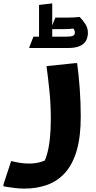

<svg xmlns="http://www.w3.org/2000/svg" viewBox="-64 -849 566 1129"><path d="M1.6 98Q27.6 104.4 53.9 108.6Q80.1 112.8 106 112.8Q145.6 112.8 177.1 103Q208.6 93.2 224.3 82.9L182.8 123.7Q200.4 99 211.7 60.6Q223.1 22.3 228.9 -30.4Q234.8 -83.1 234.8 -149.6Q234.8 -236.2 226.8 -313.6Q218.9 -391 209.5 -460.2L378.7 -477.8H389.5Q398.9 -409.6 404.9 -328Q410.8 -246.3 410.8 -162Q410.8 -46.5 387.7 33.9Q364.6 114.2 321.3 164Q277.9 213.8 216.7 236.9Q155.4 260 78.4 260Q52.4 260 23.9 256.6Q-4.6 253.2 -24.1 249.8Q-43.6 246.4 -43.6 246.4V235.6ZM243.1 -604.4 228.5 -633.4H326.6Q354.8 -633.4 365.5 -638.8Q376.1 -644.1 376.1 -657Q376.1 -663.1 373.9 -670.4Q371.6 -677.6 366 -681.1Q353.9 -679.4 342 -678.6Q330 -677.7 313.9 -677.7H234.4L261.4 -745.4H327.9Q347.7 -745.4 366.3 -746.3Q384.8 -747.1 396.5 -749.1H404.5Q419.8 -734 436.4 -709.9Q452.9 -685.7 452.9 -656.1Q452.9 -632.6 443 -612.1Q433 -591.6 407.2 -579.2Q381.3 -566.7 335.1 -566.7H108.2V-570.8L132.6 -633.4H180.5L165.6 -604.4V-820L243.1 -829.1Z"/></svg>

Font: Kufam
Style: Italic
Weight: 400
Italic angle: -11°
Designer: Artur Schmal
Foundry: Original Type
Version: Version 1.301; ttfautohint (v1.8.3)